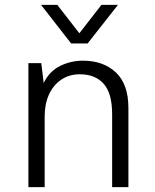

<svg xmlns="http://www.w3.org/2000/svg" viewBox="-20 -771 640 791"><path d="M97 0V-511H150L160 -429Q183 -477 227 -499Q271 -521 322 -521Q406 -521 457.5 -472.5Q509 -424 509 -326V0H442V-300Q442 -387 407 -426Q372 -465 309 -465Q265 -465 232 -442.5Q199 -420 181.5 -381Q164 -342 164 -291V0ZM466 -751 341 -592H273L149 -751H216L307 -634L398 -751Z"/></svg>

Font: Chivo Mono Medium ExtraLight
Style: Regular
Weight: 250
Monospace: yes
Version: Version 1.008